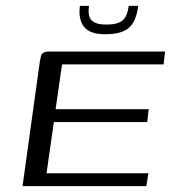

<svg xmlns="http://www.w3.org/2000/svg" viewBox="-20 -636 587 656"><path d="M57 0 116 -425Q118 -437 120 -444.5Q122 -452 128.5 -456Q135 -460 148 -460H544L539 -416H192L170 -263H488L483 -219H164L139 -44H487L480 0ZM339 -519Q287 -519 267 -544.5Q247 -570 253 -616H284Q279 -580 293.5 -566Q308 -552 343 -552Q382 -552 398.5 -566Q415 -580 420 -616H452Q446 -564 421 -541.5Q396 -519 339 -519Z"/></svg>

Font: Genos
Style: Italic
Weight: 400
Italic angle: -8°
Version: Version 1.010